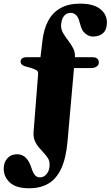

<svg xmlns="http://www.w3.org/2000/svg" viewBox="-68 -766 594 1030"><path d="M334 -457 294.5 -10.5Q286.5 83.5 260 139.2Q233.5 195 190.5 219.5Q147.5 244 88.5 244Q18.5 244 -14.8 213.5Q-48 183 -48 139Q-48 104.5 -28.2 83Q-8.5 61.5 23.5 61.5Q39 61.5 51 66.8Q63 72 71.5 81.5Q82 92 88.8 105.8Q95.5 119.5 101 136Q109.5 162.5 119.8 174Q130 185.5 146.5 185.5Q168 185.5 183.5 165.8Q199 146 198 114.5Q198 96.5 188.5 81.8Q179 67 165.5 52.8Q152 38.5 139 23Q126 7.5 118.2 -12Q110.5 -31.5 112 -57L136.5 -368.5Q137.5 -383 129 -388.5Q120.5 -394 100 -401L64.5 -411Q42.5 -418.5 42.5 -435Q42.5 -446 50.8 -452.5Q59 -459 74.5 -459H162L145.5 -428.5L159.5 -546Q166.5 -609.5 190.5 -654.2Q214.5 -699 257 -722.8Q299.5 -746.5 362 -746.5Q432.5 -746.5 469 -718.2Q505.5 -690 505.5 -645Q505.5 -607 485.2 -588.5Q465 -570 430.5 -570Q415.5 -570 402 -577.5Q388.5 -585 378 -598Q371 -608.5 367 -620.2Q363 -632 358.5 -648Q352.5 -673.5 340.2 -685.2Q328 -697 311 -697Q289 -697 275.5 -680.5Q262 -664 259.5 -631Q259 -608 271 -587.8Q283 -567.5 298.5 -547.5Q314 -527.5 325 -505.8Q336 -484 334 -457ZM297.5 -401 303 -459H428Q444.5 -459 453.2 -452Q462 -445 462 -429.5Q462 -417 450.2 -409Q438.5 -401 421.5 -401Z"/></svg>

Font: Fraunces
Style: Bold
Weight: 700
Version: Version 1.000;[b76b70a41]